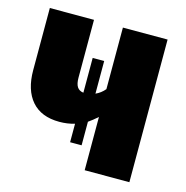

<svg xmlns="http://www.w3.org/2000/svg" viewBox="-85 -613 671 693"><g transform="rotate(15 250.5 -266.5)"><path d="M458 -533V0H291V-199Q273 -183 257 -172V-84H214V-153Q187 -145 157 -145Q89 -145 53.5 -186Q18 -227 18 -301V-533H183V-317Q183 -294 190.5 -282.5Q198 -271 214 -269V-399H257V-277Q277 -286 291 -303V-533Z"/></g></svg>

Font: Fira Sans Condensed ExtraBold
Style: Regular
Weight: 800
Width: 3
Designer: Carrois Corporate & Edenspiekermann AG
Foundry: Carrois Corporate GbR & Edenspiekermann AG
Version: Version 4.203